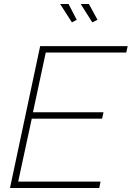

<svg xmlns="http://www.w3.org/2000/svg" viewBox="-20 -941 659 961"><path d="M181 -710H619L612 -678H209L145 -379H498L491 -347H139L71 -32H483L477 0H30ZM384 -921H425L468 -842L442 -829ZM281 -921H323L364 -842L340 -829Z"/></svg>

Font: Raleway ExtraLight
Style: Italic
Weight: 200
Italic angle: -12°
Designer: Matt McInerney, Pablo Impallari, Rodrigo Fuenzalida
Foundry: Matt McInerney, Pablo Impallari, Rodrigo Fuenzalida
Version: Version 4.026